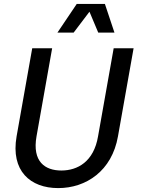

<svg xmlns="http://www.w3.org/2000/svg" viewBox="-20 -947 725 983"><path d="M278 16C421 16 553 -72 584 -249L664 -700H562L482 -249C460 -119 377 -74 294 -74C211 -74 144 -119 167 -249L247 -700H145L65 -249C34 -72 135 16 278 16ZM274 -780H357L438 -887L483 -780H566L517 -927H373Z"/></svg>

Font: Uncut Sans Medium
Style: Italic
Weight: 500
Italic angle: -10°
Designer: Kasper Nordkvist
Foundry: Uncut Type
Version: Version 1.111;FEAKit 1.0